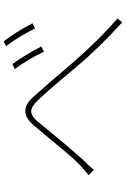

<svg xmlns="http://www.w3.org/2000/svg" viewBox="159 -895 682 1040"><g transform="rotate(-90 500.0 -375.0)"><path d="M673 -649Q731 -567 768 -492L740 -478Q698 -566 646 -636ZM796 -696Q848 -628 894 -540L866 -526Q820 -618 770 -683ZM71 -236Q92 -251 132 -289Q155 -311 192.5 -355.5Q230 -400 275.5 -455Q321 -510 341 -533Q417 -623 494 -537Q547 -478 677 -326Q801 -182 920 -80L899 -54Q764 -176 655 -305Q542 -442 476 -512Q441 -548 415.5 -547Q390 -546 360 -510Q220 -338 153 -265Q126 -238 100 -208Z"/></g></svg>

Font: Noto Sans Korean Thin
Style: Regular
Weight: 250
Designer: Ryoko NISHIZUKA  (kana & ideographs); Paul D. Hunt (Latin, Greek & Cyrillic); Wenlong ZHANG  (bopomofo); Sandoll Communi
Foundry: Adobe Systems Incorporated
Version: Version 1.0001;PS 1;hotconv 1.0.78;makeotf.lib2.5.61930